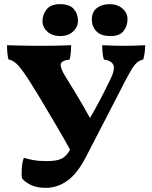

<svg xmlns="http://www.w3.org/2000/svg" viewBox="-20 -897 732 926"><path d="M200 9Q158 9 129 -5Q100 -19 86 -37Q83 -55 85 -84.5Q87 -114 95 -136Q113 -130 140.5 -125Q168 -120 206 -120Q254 -120 277.5 -132Q301 -144 318 -175Q285 -235 250 -294Q215 -353 184.5 -404.5Q154 -456 131 -492Q95 -550 71 -578Q47 -606 21 -610Q14 -635 14 -679Q30 -678 59.5 -677.5Q89 -677 119 -676.5Q149 -676 166 -676Q190 -676 235 -676.5Q280 -677 323 -679Q323 -655 321 -638.5Q319 -622 316 -610Q276 -605 273 -587.5Q270 -570 293 -532Q321 -487 340.5 -455Q360 -423 377 -393.5Q394 -364 414 -328Q464 -413 515 -520Q535 -562 527 -583Q519 -604 481 -610Q477 -622 475 -639Q473 -656 473 -679Q492 -678 523.5 -677Q555 -676 580 -676Q604 -676 633.5 -677Q663 -678 680 -679Q680 -659 677.5 -642Q675 -625 671 -610Q653 -606 640 -594.5Q627 -583 614 -561Q601 -539 582 -503L394 -139Q353 -60 305 -25.5Q257 9 200 9ZM513 -723Q468 -723 445.5 -745.5Q423 -768 423 -804Q423 -839 447 -858Q471 -877 509 -877Q546 -877 570.5 -856Q595 -835 595 -804Q595 -773 576.5 -748Q558 -723 513 -723ZM272 -723Q233 -723 209 -744Q185 -765 185 -795Q185 -827 205 -852Q225 -877 269 -877Q315 -877 335.5 -854Q356 -831 356 -797Q356 -766 332 -744.5Q308 -723 272 -723Z"/></svg>

Font: Vollkorn ExtraBold
Style: Regular
Weight: 800
Designer: Friedrich Althausen
Foundry: Friedrich Althausen
Version: Version 5.000; ttfautohint (v1.8.3)